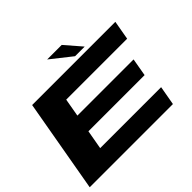

<svg xmlns="http://www.w3.org/2000/svg" viewBox="-179 -1066 1311 1311"><g transform="rotate(-45 476.0 -411.0)"><path d="M5 0 124 -675H927.5L903 -536.5H314.5L291.5 -405.5H834L811.5 -276.5H269L244.5 -138.5H833L808.5 0ZM567 -703.5 416.5 -822.5H557L660 -703.5Z"/></g></svg>

Font: Anybody UltraExpanded Regular
Style: Bold Italic
Weight: 700
Width: 9
Italic angle: -10°
Designer: Tyler Finck
Foundry: Etcetera Type Company
Version: Version 1.010; ttfautohint (v1.8.3) -l 8 -r 50 -G 200 -x 14 